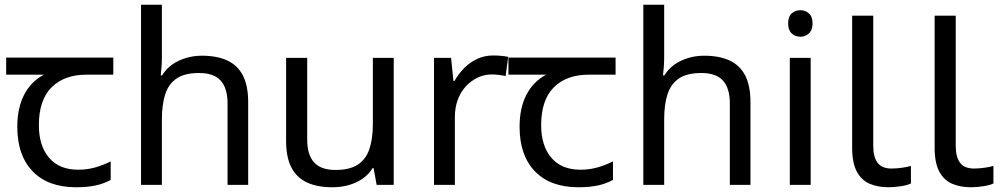

<svg xmlns="http://www.w3.org/2000/svg" viewBox="-20 -780 4221 810"><path d="M301 10Q183 10 118 -57Q53 -124 53 -245Q53 -325 82 -380.5Q111 -436 165 -465H6V-537H458V-465H345Q251 -465 197.5 -411.5Q144 -358 144 -252Q144 -165 187 -114.5Q230 -64 310 -64Q347 -64 381 -73.5Q415 -83 447 -99V-21Q418 -5 383 2.5Q348 10 301 10Z M663 -537Q663 -518 661.5 -498Q660 -478 658 -462H664Q681 -490 707 -508Q733 -526 765 -535.5Q797 -545 831 -545Q896 -545 939.5 -524.5Q983 -504 1005 -461Q1027 -418 1027 -349V0H940V-343Q940 -408 911 -440Q882 -472 820 -472Q760 -472 726 -449.5Q692 -427 677.5 -383.5Q663 -340 663 -277V0H575V-760H663Z M1641 -536V0H1569L1556 -71H1552Q1535 -43 1508 -25Q1481 -7 1449 1.5Q1417 10 1382 10Q1318 10 1274.5 -10.5Q1231 -31 1209 -74Q1187 -117 1187 -185V-536H1276V-191Q1276 -127 1305 -95Q1334 -63 1395 -63Q1455 -63 1489.5 -85.5Q1524 -108 1538.5 -151.5Q1553 -195 1553 -257V-536Z M2061 -546Q2076 -546 2093.5 -544.5Q2111 -543 2124 -540L2113 -459Q2100 -462 2084.5 -464Q2069 -466 2055 -466Q2024 -466 1996 -453Q1968 -440 1946 -416.5Q1924 -393 1911.5 -360Q1899 -327 1899 -286V0H1811V-536H1883L1893 -438H1897Q1914 -468 1938 -492.5Q1962 -517 1993 -531.5Q2024 -546 2061 -546Z M2420 10Q2302 10 2237 -57Q2172 -124 2172 -245Q2172 -325 2201 -380.5Q2230 -436 2284 -465H2125V-537H2577V-465H2464Q2370 -465 2316.5 -411.5Q2263 -358 2263 -252Q2263 -165 2306 -114.5Q2349 -64 2429 -64Q2466 -64 2500 -73.5Q2534 -83 2566 -99V-21Q2537 -5 2502 2.5Q2467 10 2420 10Z M2782 -537Q2782 -518 2780.5 -498Q2779 -478 2777 -462H2783Q2800 -490 2826 -508Q2852 -526 2884 -535.5Q2916 -545 2950 -545Q3015 -545 3058.5 -524.5Q3102 -504 3124 -461Q3146 -418 3146 -349V0H3059V-343Q3059 -408 3030 -440Q3001 -472 2939 -472Q2879 -472 2845 -449.5Q2811 -427 2796.5 -383.5Q2782 -340 2782 -277V0H2694V-760H2782Z M3400 -536V0H3312V-536ZM3357 -737Q3377 -737 3392.5 -723.5Q3408 -710 3408 -681Q3408 -653 3392.5 -639Q3377 -625 3357 -625Q3335 -625 3320 -639Q3305 -653 3305 -681Q3305 -710 3320 -723.5Q3335 -737 3357 -737Z M3728 10Q3684 10 3649.5 -4.5Q3615 -19 3595 -55.5Q3575 -92 3575 -157V-714H3664V-165Q3664 -117 3682.5 -93Q3701 -69 3741 -69Q3763 -69 3786.5 -72.5Q3810 -76 3823 -80V-6Q3809 1 3781.5 5.5Q3754 10 3728 10Z M4076 10Q4032 10 3997.5 -4.5Q3963 -19 3943 -55.5Q3923 -92 3923 -157V-714H4012V-165Q4012 -117 4030.5 -93Q4049 -69 4089 -69Q4111 -69 4134.5 -72.5Q4158 -76 4171 -80V-6Q4157 1 4129.5 5.5Q4102 10 4076 10Z"/></svg>

Font: usinhala85
Style: Book
Weight: 400
Designer: Jelle Bosma - Monotype Design Team
Foundry: Monotype Imaging Inc.
Version: Version 2.003